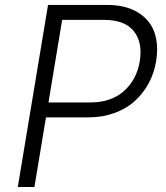

<svg xmlns="http://www.w3.org/2000/svg" viewBox="-20 -747 665 767"><path d="M51.1 0 171.9 -727.3H406.6Q481.9 -727.3 530.5 -697.6Q579.2 -668 596.8 -617.9Q614.3 -567.8 603.7 -502.8Q595.9 -454.9 573.9 -414.2Q551.8 -373.6 518.1 -343Q484.4 -312.5 436.6 -295.3Q388.8 -278.1 332.7 -278.1H163.7L117.5 0ZM173.7 -337.7H340.9Q423.7 -337.7 475 -383.2Q526.3 -428.6 538.4 -502.8Q550.4 -577.8 514.4 -622.7Q478.3 -667.6 394.9 -667.6H228.3Z"/></svg>

Font: Karasuma Gothic
Style: Light Italic
Weight: 300
Italic angle: 9.39998°
Designer: Rasmus Andersson / Ryoko Nishizuka
Foundry: rsms
Version: Version 1.00